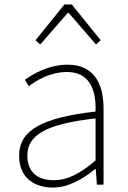

<svg xmlns="http://www.w3.org/2000/svg" viewBox="-20 -831 576 864"><path d="M218 13C288 13 354 -26 408 -70H411L416 0H446V-341C446 -448 408 -540 284 -540C198 -540 125 -496 92 -472L110 -443C144 -470 207 -507 282 -507C391 -507 413 -414 410 -329C173 -302 66 -247 66 -130C66 -30 136 13 218 13ZM221 -20C157 -20 103 -50 103 -131C103 -220 181 -273 410 -298V-109C341 -50 284 -20 221 -20ZM140 -650 161 -631 285 -773H289L412 -631L433 -650L303 -811H270Z"/></svg>

Font: Source Han Sans JP ExtraLight
Style: Regular
Weight: 250
Designer: Ryoko NISHIZUKA 西塚涼子 (kana, bopomofo & ideographs); Paul D. Hunt (Latin, Greek & Cyrillic); Sandoll Communications 산돌커뮤니
Foundry: Adobe
Version: Version 2.001;hotconv 1.0.107;makeotfexe 2.5.65593